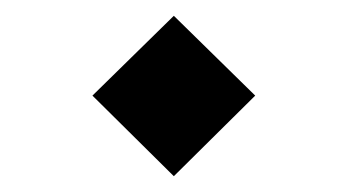

<svg xmlns="http://www.w3.org/2000/svg" viewBox="-20 -444 440 243"><path d="M200 -221 97 -323 200 -424 303 -323Z"/></svg>

Font: FiraGO SemiBold
Style: Regular
Weight: 600
Designer: bBox Type
Foundry: bBox Type GmbH
Version: Version 1.001;PS 001.001;hotconv 1.0.88;makeotf.lib2.5.64775